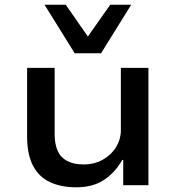

<svg xmlns="http://www.w3.org/2000/svg" viewBox="-20 -786 747 815"><path d="M303 9Q239 9 192 -13Q145 -35 120 -83Q95 -131 95 -207V-498H212V-215Q212 -174 225 -145.5Q238 -117 265.5 -102.5Q293 -88 335 -88Q381 -88 417 -108.5Q453 -129 473 -162Q493 -195 493 -232V-498H610V0H503V-107H499Q468 -53 421 -22Q374 9 303 9ZM297 -560 169 -766H259L353 -631L448 -766H537L409 -560Z"/></svg>

Font: Nunito Sans 7pt SemiExpanded SemiBold
Style: Regular
Weight: 600
Width: 6
Designer: Vernon Adams
Foundry: Vernon Adams
Version: Version 3.101;gftools[0.9.27]